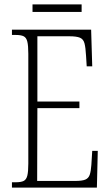

<svg xmlns="http://www.w3.org/2000/svg" viewBox="-20 -848 500 868"><path d="M34 0V-24H51Q75 -24 87 -30Q99 -36 103.5 -54Q108 -72 108 -108V-605Q108 -642 103.5 -660Q99 -678 87 -684Q75 -690 51 -690H34V-714H392L397 -548H372L369 -596Q367 -633 362 -652Q357 -671 341.5 -677.5Q326 -684 294 -684H149V-389H339V-359H149L148 -30H320Q351 -30 365.5 -36Q380 -42 385.5 -57.5Q391 -73 393 -102L397 -166H422L418 0ZM127 -794V-828H349V-794Z"/></svg>

Font: Noto Serif Myanmar ExtraCondensed ExtraLight
Style: Regular
Weight: 200
Width: 2
Designer: Ben Mitchell and the Monotype Design Team
Foundry: Monotype Imaging Inc.
Version: Version 2.106; ttfautohint (v1.8.4.7-5d5b)